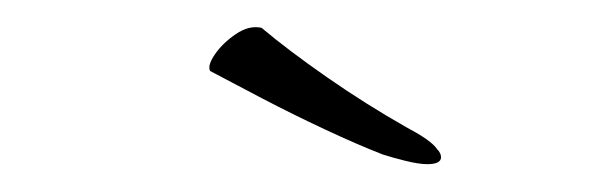

<svg xmlns="http://www.w3.org/2000/svg" viewBox="-20 -499 441 138"><path d="M287 -381Q281 -381 271 -383.5Q261 -386 255 -388Q237 -395 213.5 -406Q190 -417 168 -428.5Q146 -440 131 -448Q129 -452 134.5 -460Q140 -468 149.5 -474.5Q159 -481 168 -479Q187 -463 215 -443.5Q243 -424 273 -407Q290 -398 294 -392Q297 -389 297 -386Q297 -381 287 -381Z"/></svg>

Font: WindSong Medium
Style: Regular
Weight: 500
Designer: Robert E. Leuschke
Foundry: Robert E. Leuschke
Version: Version 1.010; ttfautohint (v1.8.3)